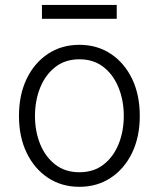

<svg xmlns="http://www.w3.org/2000/svg" viewBox="-20 -731 631 763"><path d="M295.5 11.4Q224.8 11.4 170.6 -24.5Q116.5 -60.4 85.9 -123.8Q55.4 -187.1 55.4 -270.2Q55.4 -354 85.9 -417.6Q116.5 -481.2 170.6 -517Q224.8 -552.9 295.5 -552.9Q366.1 -552.9 420.3 -517Q474.4 -481.2 505 -417.6Q535.5 -354 535.5 -270.2Q535.5 -187.1 505 -123.8Q474.4 -60.4 420.3 -24.5Q366.1 11.4 295.5 11.4ZM295.5 -46.5Q352.3 -46.5 391.5 -77.1Q430.8 -107.6 451.3 -158.4Q471.9 -209.2 471.9 -270.2Q471.9 -331.3 451.3 -382.5Q430.8 -433.6 391.5 -464.5Q352.3 -495.4 295.5 -495.4Q239 -495.4 199.6 -464.5Q160.2 -433.6 139.6 -382.5Q119 -331.3 119 -270.2Q119 -209.2 139.6 -158.4Q160.2 -107.6 199.6 -77.1Q239 -46.5 295.5 -46.5ZM443.9 -711.3V-656.2H146.7V-711.3Z"/></svg>

Font: Inter Zeller Light
Style: Regular
Weight: 300
Designer: Rasmus Andersson; Joe Bland
Foundry: zeller
Version: Version 3.015;git-dec3a8cb1